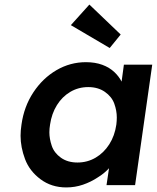

<svg xmlns="http://www.w3.org/2000/svg" viewBox="-20 -810 686 840"><path d="M270 10Q205 10 157 -26Q109 -62 89.5 -114Q70 -166 70 -216Q70 -239 74 -265Q85 -344 126 -406Q167 -468 227 -503Q287 -538 356 -538Q396 -538 427.5 -526.5Q459 -515 481 -494Q500 -476 512 -453L522 -527H646L571 0H446L457 -74Q436 -51 408 -34Q378 -14 343 -2Q308 10 270 10ZM319 -99Q362 -99 398 -120Q434 -141 458 -178.5Q482 -216 489 -265Q491 -281 491 -296Q491 -326 480 -356.5Q469 -387 439 -408Q409 -429 366 -429Q323 -429 287.5 -408Q252 -387 229 -350Q206 -313 199 -265Q196 -247 196 -231Q196 -203 206.5 -172Q217 -141 246.5 -120Q276 -99 319 -99ZM460 -600 290 -700 371 -790 508 -659Z"/></svg>

Font: Lexend Med
Style: Italic
Weight: 500
Italic angle: -8.13011°
Designer: Bonnie Shaver-Troup, Thomas Jockin
Foundry: Lexend
Version: Version 1.007